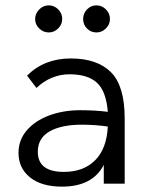

<svg xmlns="http://www.w3.org/2000/svg" viewBox="-20 -685 540 716"><path d="M445 -243V0H367V-70Q325 11 211 11Q135 11 92 -23.5Q49 -58 49 -115Q49 -163 80 -199Q111 -235 163.5 -254.5Q216 -274 279 -274Q336 -274 382 -268Q376 -345 341.5 -376.5Q307 -408 239 -408Q205 -408 173.5 -395Q142 -382 116 -357L81 -403Q145 -467 244 -467Q342 -467 393.5 -416Q445 -365 445 -243ZM382 -213Q337 -220 285 -220Q209 -220 165 -195Q121 -170 121 -119Q121 -44 218 -44Q292 -44 335 -87.5Q378 -131 382 -213ZM111 -614Q111 -634 126 -649.5Q141 -665 162 -665Q182 -665 197 -650Q212 -635 212 -614Q212 -594 197 -579Q182 -564 162 -564Q141 -564 126 -579Q111 -594 111 -614ZM290 -614Q290 -635 304.5 -650Q319 -665 340 -665Q360 -665 375 -650Q390 -635 390 -614Q390 -594 375 -579Q360 -564 340 -564Q319 -564 304.5 -578.5Q290 -593 290 -614Z"/></svg>

Font: Vazir Code
Style: Code
Weight: 400
Foundry: DejaVu fonts team - Redesigned by Saber Rastikerdar
Version: Version 1.1.2